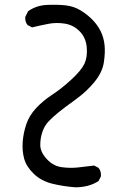

<svg xmlns="http://www.w3.org/2000/svg" viewBox="-20 -806 540 820"><path d="M302 -6Q250 -10 203 -21.5Q156 -33 124 -64Q92 -95 83 -129Q74 -163 77 -201Q80 -239 92.5 -276Q105 -313 134.5 -344.5Q164 -376 203 -401.5Q242 -427 284.5 -466Q327 -505 340.5 -533.5Q354 -562 350.5 -603.5Q347 -645 320.5 -672Q294 -699 257.5 -705Q221 -711 185.5 -704Q150 -697 117 -689L98 -699Q86 -713 88 -734L100 -758Q135 -783 180.5 -785Q226 -787 261 -783Q296 -779 324.5 -761.5Q353 -744 375 -721.5Q397 -699 410 -672.5Q423 -646 426.5 -614Q430 -582 423.5 -539.5Q417 -497 383.5 -456Q350 -415 303.5 -381.5Q257 -348 231 -327Q205 -306 187.5 -287.5Q170 -269 161 -242.5Q152 -216 152 -186.5Q152 -157 179.5 -127Q207 -97 243.5 -92Q280 -87 314.5 -91Q349 -95 382 -99L401 -89Q413 -74 411 -53L401 -33Q380 -19 354.5 -12.5Q329 -6 302 -6Z"/></svg>

Font: NaniFont Regular
Style: Regular
Weight: 400
Designer: Nanigashitei
Version: Version 1.036